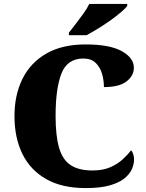

<svg xmlns="http://www.w3.org/2000/svg" viewBox="-20 -951 748 981"><path d="M418 10Q297 10 216 -36Q135 -82 94.5 -164.5Q54 -247 54 -358Q54 -466 95 -548.5Q136 -631 217 -677.5Q298 -724 417 -724Q541 -724 602.5 -689.5Q664 -655 664 -605Q664 -564 626.5 -535Q589 -506 511 -506Q511 -540 501.5 -573.5Q492 -607 469 -629.5Q446 -652 406 -652Q324 -652 294 -575.5Q264 -499 264 -358Q264 -257 282 -195.5Q300 -134 341.5 -107Q383 -80 452 -80Q506 -80 543.5 -96.5Q581 -113 607 -137Q633 -161 650 -183Q657 -176 661 -162Q665 -148 665 -137Q665 -114 654.5 -88.5Q644 -63 617 -40.5Q590 -18 541.5 -4Q493 10 418 10ZM332 -784Q347 -803 367 -829Q387 -855 406.5 -882Q426 -909 436 -931H630V-921Q621 -908 597.5 -888Q574 -868 543 -846Q512 -824 480 -804.5Q448 -785 422 -771H332Z"/></svg>

Font: Noto Serif Ethiopic Black
Style: Regular
Weight: 900
Designer: Monotype Design Team
Foundry: Monotype Imaging Inc.
Version: Version 2.102; ttfautohint (v1.8.4.7-5d5b)